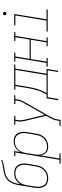

<svg xmlns="http://www.w3.org/2000/svg" viewBox="1010 -1785 980 3040"><g transform="rotate(-90 1500.0 -265.0)"><path d="M195 8Q169 8 143 1.5Q117 -5 97 -20.5Q77 -36 64.5 -58.5Q52 -81 47 -106.5Q42 -132 43 -159Q44 -186 48 -213L69 -335Q72 -354 75 -373.5Q78 -393 81 -412V-413Q82 -418 83 -424Q84 -430 85 -435Q89 -462 95 -489Q101 -516 110.5 -542Q120 -568 135 -592.5Q150 -617 171 -636.5Q192 -656 218 -669Q244 -682 271 -689Q298 -696 325 -700Q352 -704 379.5 -708.5Q407 -713 434 -719.5Q461 -726 487 -735L484 -717Q460 -708 435 -702Q410 -696 384.5 -691Q359 -686 334 -683Q309 -680 283.5 -673.5Q258 -667 234 -656Q210 -645 189.5 -628Q169 -611 154.5 -588.5Q140 -566 130.5 -542Q121 -518 115 -493Q109 -468 105 -443Q105 -441 104.5 -438Q104 -435 104 -432Q117 -455 136.5 -474.5Q156 -494 179 -507Q202 -520 228 -525Q254 -530 279 -530Q305 -530 331 -523.5Q357 -517 377 -501.5Q397 -486 409.5 -463.5Q422 -441 427 -415.5Q432 -390 431 -363Q430 -336 425 -309L405 -187Q401 -162 393 -137Q385 -112 371.5 -89Q358 -66 338.5 -47Q319 -28 295.5 -15Q272 -2 246.5 3Q221 8 195 8ZM196 -10Q219 -10 242.5 -15Q266 -20 287 -31.5Q308 -43 326 -61Q344 -79 356 -100Q368 -121 375 -144Q382 -167 386 -190L406 -312Q410 -336 411 -360.5Q412 -385 408 -407.5Q404 -430 393.5 -450.5Q383 -471 365.5 -485.5Q348 -500 325 -506Q302 -512 278 -512Q255 -512 231.5 -507Q208 -502 186.5 -490.5Q165 -479 147.5 -461Q130 -443 118 -422Q106 -401 99 -378.5Q92 -356 88 -333L68 -210Q64 -186 62.5 -161.5Q61 -137 65.5 -114.5Q70 -92 80.5 -71.5Q91 -51 108.5 -36.5Q126 -22 149 -16Q172 -10 196 -10Z M429 205V187H490L606 -512H547V-530H629L612 -430Q625 -455 643 -476Q661 -497 684.5 -511.5Q708 -526 734.5 -532Q761 -538 786 -538Q813 -538 838 -531Q863 -524 882 -508Q901 -492 912.5 -469.5Q924 -447 929 -422Q934 -397 932.5 -370Q931 -343 927 -317L905 -187Q901 -162 893.5 -137.5Q886 -113 872.5 -90Q859 -67 839.5 -47.5Q820 -28 796.5 -15.5Q773 -3 748 2.5Q723 8 698 8Q670 8 645 0.5Q620 -7 602 -24.5Q584 -42 573.5 -65.5Q563 -89 560 -115L510 187H591V205ZM697 -10Q720 -10 743 -15Q766 -20 787.5 -32Q809 -44 826.5 -62Q844 -80 856 -101Q868 -122 875 -144.5Q882 -167 886 -190L908 -320Q912 -344 913 -368Q914 -392 909.5 -415Q905 -438 894.5 -458.5Q884 -479 867 -493.5Q850 -508 827 -514Q804 -520 780 -520Q758 -520 735 -515Q712 -510 691.5 -498Q671 -486 654 -468Q637 -450 625.5 -429Q614 -408 607.5 -386Q601 -364 597 -341L576 -211Q572 -188 570.5 -164Q569 -140 573 -117Q577 -94 586 -73.5Q595 -53 611.5 -38Q628 -23 650.5 -16.5Q673 -10 697 -10Z M1027 205V187H1106L1115 131Q1117 115 1124 99Q1131 83 1138.5 67Q1146 51 1154 35.5Q1162 20 1171 5L1187 -23L1111 -339Q1107 -353 1104 -367.5Q1101 -382 1099 -396.5Q1097 -411 1095.5 -426Q1094 -441 1097 -457L1106 -512H1047V-530H1187V-512H1126L1116 -457Q1114 -442 1115.5 -427.5Q1117 -413 1119 -399Q1121 -385 1123.5 -371Q1126 -357 1130 -343L1201 -47L1372 -348Q1379 -361 1386.5 -374.5Q1394 -388 1401 -401.5Q1408 -415 1414 -428.5Q1420 -442 1422 -457L1431 -512H1372V-530H1512V-512H1451L1442 -457Q1439 -441 1433 -426Q1427 -411 1419.5 -396.5Q1412 -382 1404.5 -367.5Q1397 -353 1389 -339L1187 14Q1179 28 1171.5 42.5Q1164 57 1157 71.5Q1150 86 1143.5 101Q1137 116 1134 131L1122 205Z M1433 166 1464 -18H1524Q1546 -54 1563.5 -93Q1581 -132 1593 -171.5Q1605 -211 1613 -251Q1621 -291 1628 -331L1658 -512H1600V-530H1997V-512H1934L1852 -18H1929L1899 166H1879L1907 0H1481L1453 166ZM1546 -18H1832L1914 -512H1677L1647 -328Q1640 -288 1632.5 -248.5Q1625 -209 1613 -170Q1601 -131 1584.5 -92.5Q1568 -54 1546 -18Z M1963 0V-18H2024L2106 -512H2047V-530H2187V-512H2126L2088 -286H2394L2431 -512H2372V-530H2512V-512H2451L2369 -18H2428V0H2288V-18H2350L2391 -268H2085L2044 -18H2103V0Z M2521 0V-18H2694L2776 -512H2619V-530H2798L2714 -18H2871V0ZM2806 -654Q2800 -654 2794 -656Q2788 -658 2784.5 -663Q2781 -668 2780 -674Q2779 -680 2780 -686Q2781 -691 2783.5 -695Q2786 -699 2789.5 -701.5Q2793 -704 2797.5 -705.5Q2802 -707 2806 -707Q2813 -707 2818.5 -704.5Q2824 -702 2827.5 -697Q2831 -692 2832 -686Q2833 -680 2832 -674Q2832 -669 2829.5 -665Q2827 -661 2823 -658.5Q2819 -656 2815 -655Q2811 -654 2806 -654Z"/></g></svg>

Font: Iosevka Curly Slab ThObl
Style: Regular
Weight: 100
Italic angle: -9°
Monospace: yes
Designer: Belleve Invis
Foundry: Belleve Invis
Version: Version 11.0.0; ttfautohint (v1.8.3)